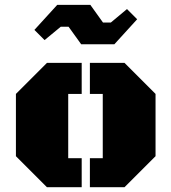

<svg xmlns="http://www.w3.org/2000/svg" viewBox="-20 -781 715 801"><path d="M628.9 -129.4 499.5 0H355V-121.1H408.7V-389.2H355V-518.6H499.5L628.9 -389.2ZM264.6 -121.1H320.8V0H175.8L46.4 -129.4V-389.2L175.8 -518.6H320.8V-389.2H264.6ZM356.9 -760.7 409.7 -687H442.4L509.8 -743.2L552.2 -700.7L457 -596.2H318.8L266.1 -669.4H233.4L166 -613.8L123.5 -656.2L218.8 -760.7Z"/></svg>

Font: Black Ops One [rus by aLiNcE]
Style: Regular
Weight: 400
Designer: James Grieshaber
Foundry: James Grieshaber
Version: Version 1.002;May 25, 2024;FontCreator 13.0.0.2680 64-bit